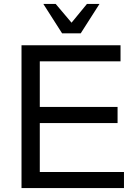

<svg xmlns="http://www.w3.org/2000/svg" viewBox="-20 -960 707 980"><path d="M183.1 -332V-82H612.8V0H89.8V-729H595.2V-647H183.1V-414.1H580.1V-332ZM392.1 -790H296.9L201.2 -939.9H264.2L345.2 -844.2L423.8 -939.9H487.8Z"/></svg>

Font: SolaimanLipiNormal
Style: Normal
Weight: 400
Designer: Solaiman Karim
Version: Version 1.6.1 ; ttfautohint (v1.5.65-e2d9)